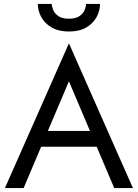

<svg xmlns="http://www.w3.org/2000/svg" viewBox="-20 -955 700 975"><path d="M243 -935Q243 -922 250 -904.5Q257 -887 276 -873.5Q295 -860 330 -860Q365 -860 384 -873.5Q403 -887 410 -904.5Q417 -922 417 -935H488Q488 -901 470.5 -868.5Q453 -836 418 -815.5Q383 -795 330 -795Q278 -795 242.5 -815.5Q207 -836 189.5 -868.5Q172 -901 172 -935ZM5 0 330 -735 655 0H560L471 -210H189L100 0ZM223 -290H437L330 -542Z"/></svg>

Font: Venryn Sans
Style: Regular
Weight: 400
Designer: Owen Earl, indestructible type* (font) & Cristiano Sobral (main changes)
Version: Version 3.600; ttfautohint (v1.8.3)